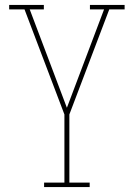

<svg xmlns="http://www.w3.org/2000/svg" viewBox="-20 -755 540 775"><path d="M158 0V-18H240V-293L79 -717H17V-735H157V-717H100L250 -320L400 -717H343V-735H483V-717H421L260 -293V-18H342V0Z"/></svg>

Font: Iosevka Slab Thin
Style: Regular
Weight: 100
Monospace: yes
Designer: Belleve Invis
Foundry: Belleve Invis
Version: Version 11.1.0; ttfautohint (v1.8.3)